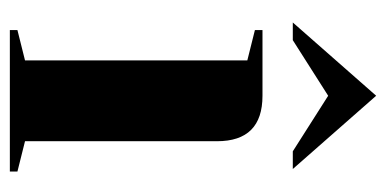

<svg xmlns="http://www.w3.org/2000/svg" viewBox="-212 -552 765 380"><g transform="rotate(90 170.0 -362.5)"><path d="M40 -500H170Q260 -500 260 -410V-30L320 -15V0H40V-15L100 -30V-470L40 -485ZM25 -560 170 -725 315 -560H280L170 -630L60 -560Z"/></g></svg>

Font: Yeseva One
Style: Regular
Weight: 400
Designer: Jovanny Lemonad
Foundry: Jovanny Lemonad
Version: Version 2.000